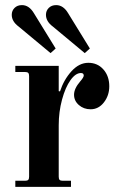

<svg xmlns="http://www.w3.org/2000/svg" viewBox="-20 -732 474 752"><path d="M40 0V-24H78Q87 -24 90.5 -27.5Q94 -31 94 -40V-434Q94 -443 90.5 -446.5Q87 -450 78 -450H40V-474H210V-375L215 -374Q230 -420 260 -453Q290 -486 326 -486Q362 -486 385 -460Q408 -434 408 -394Q408 -358 387 -331Q366 -304 335 -304Q308 -304 289 -320.5Q270 -337 270 -361Q270 -385 294 -413Q308 -429 308 -436Q308 -446 297 -446Q276 -446 256 -418Q236 -390 223 -342Q210 -294 210 -241V-40Q210 -31 213.5 -27.5Q217 -24 226 -24H258V0ZM26 -674Q26 -690 37 -701Q48 -712 66 -712Q94 -712 113 -680L198 -542L178 -524L53 -628Q26 -648 26 -674ZM160 -674Q160 -690 171 -701Q182 -712 200 -712Q228 -712 247 -680L332 -542L312 -524L187 -628Q160 -648 160 -674Z"/></svg>

Font: Old Standard TT
Style: Bold
Weight: 700
Designer: Alexey Kryukov <alexios@thessalonica.org.ru>
Version: Version 2.2